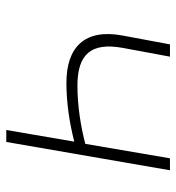

<svg xmlns="http://www.w3.org/2000/svg" viewBox="5 -565 560 610"><g transform="rotate(90 285.0 -260.0)"><path d="M243 -191C307 -191 372 -201 430 -216L393 0H431L521 -520H483L437 -251C380 -236 314 -226 252 -226C153 -226 114 -269 132 -369L160 -520H121L93 -370C70 -248 131 -191 243 -191Z"/></g></svg>

Font: Fixel Display ExtraLight
Style: Italic
Weight: 200
Italic angle: -10°
Designer: AlfaBravo + MacPaw
Foundry: Kyrylo Tkachov, Marchela Mozhyna, Serhii Makarenko, Maria Weinstein, Zakhar Kryvoshyya
Version: Version 1.210;Glyphs 3.2 (3217)